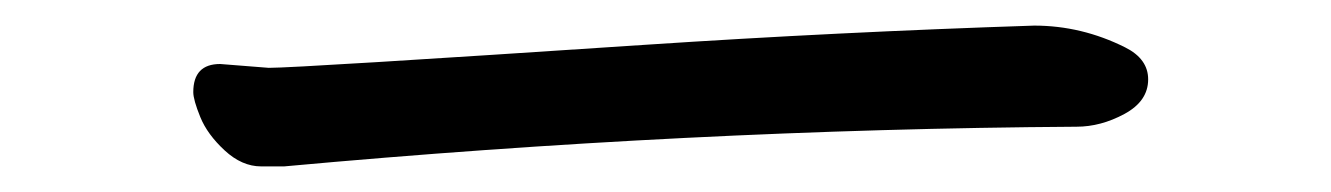

<svg xmlns="http://www.w3.org/2000/svg" viewBox="-20 -413 1040 150"><path d="M202 -283H184Q169 -283 155.5 -295.5Q142 -308 136.5 -321.5Q131 -335 131 -341Q131 -363 152 -363L190 -360Q213 -360 484 -378Q635 -388 788 -393Q825 -393 859 -376Q877 -367 877 -351Q877 -334 858.5 -324Q840 -314 821 -314Q519 -312 202 -283Z"/></svg>

Font: ToneOZ-Pinyin-WenKai-Medium
Style: Medium
Weight: 700
Designer: Fontworks Inc.
Foundry: ToneOZ
Version: Version 0.240331